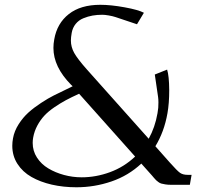

<svg xmlns="http://www.w3.org/2000/svg" viewBox="-20 -770 873 800"><path d="M636.2 -297.9Q640.6 -321.3 640.1 -343.3Q640.1 -356 638.7 -365.7L625 -459.5L676.3 -480Q684.6 -454.1 685.1 -394Q685.1 -339.4 677.7 -297.9Q664.1 -220.7 627.4 -160.6L687.5 -92.8Q718.3 -58.1 730.2 -49.8Q742.2 -41.5 761.7 -41.5H778.3L771 0H691.9Q679.2 0 668.9 -1.7Q658.7 -3.4 652.3 -5.1Q646 -6.8 639.6 -11.7Q633.3 -16.6 630.6 -19Q627.9 -21.5 621.8 -28.6Q615.7 -35.6 613.3 -38.6L568.8 -88.4Q515.1 -38.1 444.3 -13.9Q373.5 10.3 298.3 10.3Q243.7 10.3 195.8 -0.7Q147.9 -11.7 111.1 -32.7Q74.2 -53.7 52.7 -87.2Q31.2 -120.6 31.2 -162.6Q31.2 -177.7 34.2 -193.8Q39.6 -224.1 57.9 -252.7Q76.2 -281.2 98.9 -301.5Q121.6 -321.8 151.4 -341.3Q181.2 -360.8 203.9 -372.1Q226.6 -383.3 251.5 -395.3Q276.4 -407.2 282.7 -410.6L276.4 -416.5Q202.6 -491.2 202.6 -570.3Q202.6 -587.9 206.1 -606.4Q217.8 -672.9 266.8 -711.4Q315.9 -750 397.9 -750Q441.9 -750 499.5 -739.5Q557.1 -729 579.6 -716.8L550.8 -668.9L461.9 -698.7Q450.2 -702.6 433.3 -705.6Q416.5 -708.5 406.2 -708.5Q384.8 -708.5 365.5 -705.1Q346.2 -701.7 327.1 -693.8Q308.1 -686 295.4 -670.4Q282.7 -654.8 278.8 -633.3Q275.4 -614.3 275.4 -601.1Q275.4 -574.2 289.3 -549.3Q303.2 -524.4 341.3 -481.4L599.6 -191.9Q626 -239.3 636.2 -297.9ZM543 -117.7 309.6 -379.4Q277.3 -364.7 254.2 -352.3Q231 -339.8 206.1 -322.8Q181.2 -305.7 164.8 -288.1Q148.4 -270.5 135.7 -247.1Q123 -223.6 118.2 -196.8Q116.2 -185.5 116.2 -174.3Q116.2 -141.1 134 -113.5Q151.9 -85.9 181.2 -68.4Q210.4 -50.8 246.6 -41Q282.7 -31.2 320.3 -31.2Q379.9 -31.2 438.5 -52.7Q497.1 -74.2 543 -117.7Z"/></svg>

Font: Resagnicto
Style: Italic
Weight: 500
Italic angle: -10°
Version: Version 0.999